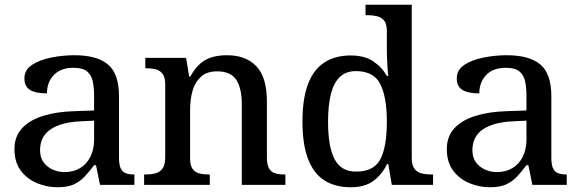

<svg xmlns="http://www.w3.org/2000/svg" viewBox="-20 -780 2426 810"><path d="M222 10Q178 10 136 -7.5Q94 -25 67.5 -60.5Q41 -96 41 -151Q41 -204 72.5 -238.5Q104 -273 161.5 -291Q219 -309 294 -311L377 -314V-373Q377 -409 371.5 -436Q366 -463 347.5 -478.5Q329 -494 290 -494Q236 -494 207 -463.5Q178 -433 178 -386Q131 -386 107 -400.5Q83 -415 83 -449Q83 -485 114.5 -506Q146 -527 195 -537Q244 -547 294 -547Q389 -547 435.5 -508Q482 -469 482 -374V-116Q482 -88 488 -72.5Q494 -57 508 -50.5Q522 -44 544 -44H547V0H402L385 -83H377Q356 -55 336 -34Q316 -13 290 -1.5Q264 10 222 10ZM252 -54Q290 -54 318 -71Q346 -88 361.5 -119Q377 -150 377 -191V-271L317 -268Q237 -264 193 -234Q149 -204 149 -146Q149 -115 164 -95Q179 -75 202.5 -64.5Q226 -54 252 -54Z M588 0V-44H595Q618 -44 636.5 -49Q655 -54 666 -69.5Q677 -85 677 -116V-424Q677 -454 666 -468.5Q655 -483 637.5 -487.5Q620 -492 598 -492H593V-536H765L778 -457H783Q804 -495 827.5 -514Q851 -533 878.5 -540Q906 -547 938 -547Q1017 -547 1061.5 -500.5Q1106 -454 1106 -351V-116Q1106 -85 1115 -69.5Q1124 -54 1140.5 -49Q1157 -44 1179 -44H1184V0H1000V-342Q1000 -407 977 -443Q954 -479 896 -479Q853 -479 828 -456.5Q803 -434 792.5 -397.5Q782 -361 782 -318V-111Q782 -82 792.5 -67.5Q803 -53 820.5 -48.5Q838 -44 860 -44H865V0Z M1460 10Q1394 10 1348.5 -19Q1303 -48 1279.5 -109.5Q1256 -171 1256 -267Q1256 -364 1279.5 -425.5Q1303 -487 1348.5 -516.5Q1394 -546 1460 -546Q1517 -546 1553.5 -522Q1590 -498 1612 -460H1618Q1615 -486 1613.5 -517Q1612 -548 1612 -572V-649Q1612 -679 1600.5 -693Q1589 -707 1570.5 -711.5Q1552 -716 1530 -716H1522V-760H1717V-113Q1717 -83 1728.5 -68Q1740 -53 1758.5 -48.5Q1777 -44 1799 -44H1807V0H1633L1618 -88H1613Q1591 -43 1555 -16.5Q1519 10 1460 10ZM1482 -56Q1557 -56 1584.5 -108Q1612 -160 1612 -267Q1612 -370 1584.5 -425Q1557 -480 1481 -480Q1440 -480 1414 -455.5Q1388 -431 1376 -383.5Q1364 -336 1364 -266Q1364 -161 1391.5 -108.5Q1419 -56 1482 -56Z M2046 10Q2002 10 1960 -7.5Q1918 -25 1891.5 -60.5Q1865 -96 1865 -151Q1865 -204 1896.5 -238.5Q1928 -273 1985.5 -291Q2043 -309 2118 -311L2201 -314V-373Q2201 -409 2195.5 -436Q2190 -463 2171.5 -478.5Q2153 -494 2114 -494Q2060 -494 2031 -463.5Q2002 -433 2002 -386Q1955 -386 1931 -400.5Q1907 -415 1907 -449Q1907 -485 1938.5 -506Q1970 -527 2019 -537Q2068 -547 2118 -547Q2213 -547 2259.5 -508Q2306 -469 2306 -374V-116Q2306 -88 2312 -72.5Q2318 -57 2332 -50.5Q2346 -44 2368 -44H2371V0H2226L2209 -83H2201Q2180 -55 2160 -34Q2140 -13 2114 -1.5Q2088 10 2046 10ZM2076 -54Q2114 -54 2142 -71Q2170 -88 2185.5 -119Q2201 -150 2201 -191V-271L2141 -268Q2061 -264 2017 -234Q1973 -204 1973 -146Q1973 -115 1988 -95Q2003 -75 2026.5 -64.5Q2050 -54 2076 -54Z"/></svg>

Font: ET Text
Style: Regular
Weight: 470
Designer: Monotype Design Team
Foundry: Monotype Imaging Inc.
Version: Version 2.009